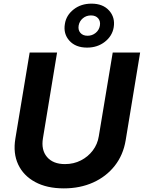

<svg xmlns="http://www.w3.org/2000/svg" viewBox="-20 -1013 781 1043"><path d="M326.7 10.3Q234.4 10.3 170.7 -24.4Q106.9 -59.1 78.6 -119.9Q50.3 -180.7 63.5 -260.3L141.1 -727.5H290L213.4 -262.7Q202.6 -198.7 235.4 -160.2Q268.1 -121.6 333 -121.6Q380.4 -121.6 419.4 -141.6Q458.5 -161.6 484.1 -195.6Q509.8 -229.5 516.6 -272.5L592.3 -727.5H741.2L662.6 -250.5Q649.4 -170.9 603.3 -112.3Q557.1 -53.7 486.1 -21.7Q415 10.3 326.7 10.3ZM453.1 -754.4Q390.6 -754.4 356.9 -792Q323.2 -829.6 332.5 -883.3Q339.8 -930.2 379.9 -961.7Q419.9 -993.2 477.1 -993.2Q539.1 -993.2 572.8 -955.6Q606.4 -918 597.7 -864.7Q589.8 -817.4 549.6 -785.9Q509.3 -754.4 453.1 -754.4ZM455.6 -818.8Q480.5 -818.8 499.3 -834Q518.1 -849.1 522.5 -873Q526.9 -897.5 513.4 -913.3Q500 -929.2 474.1 -929.2Q448.7 -929.2 430.2 -913.8Q411.6 -898.4 407.2 -874Q403.3 -850.1 416.7 -834.5Q430.2 -818.8 455.6 -818.8Z"/></svg>

Font: Inter
Style: Bold Italic
Weight: 700
Italic angle: -9.39999°
Designer: Rasmus Andersson
Foundry: rsms
Version: Version 4.001;git-9221beed3